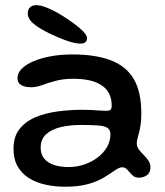

<svg xmlns="http://www.w3.org/2000/svg" viewBox="-20 -677 642 746"><path d="M233.5 48.5Q193 48.5 156.8 40.5Q120.5 32.5 92.5 15Q64.5 -2.5 48.5 -30.5Q32.5 -58.5 32.5 -99Q32.5 -145 55 -174.5Q77.5 -204 116.2 -220.8Q155 -237.5 203.5 -244Q252 -250.5 304 -250.5Q320 -250.5 336.5 -249.5Q353 -248.5 367.8 -247.5Q382.5 -246.5 392 -246.5Q405 -246.5 409.5 -250.8Q414 -255 414 -265.5Q414 -285 409.2 -300Q404.5 -315 395.5 -326.5Q386.5 -338 374 -346Q354 -359.5 325.8 -365.2Q297.5 -371 265 -371Q226.5 -371 196.8 -363Q167 -355 144 -346.5Q121 -338 102 -338Q76 -338 62 -346.5Q48 -355 48 -374Q48 -393.5 64.5 -410Q81 -426.5 110.2 -439Q139.5 -451.5 178.2 -458.5Q217 -465.5 261 -465.5Q349.5 -465.5 409.2 -443.2Q469 -421 499 -371.2Q529 -321.5 529 -237.5Q529 -212.5 526.5 -194Q524 -175.5 520.2 -161.8Q516.5 -148 514 -138Q511.5 -128 511.5 -119.5Q511.5 -107.5 519.2 -96.8Q527 -86 537.8 -75.5Q548.5 -65 556.5 -53.2Q564.5 -41.5 564.5 -27Q564.5 -5.5 550.5 4Q536.5 13.5 519.5 13.5Q504 13.5 493.8 3.2Q483.5 -7 475.2 -17Q467 -27 455 -27Q448 -27 439.8 -23Q431.5 -19 419.5 -10.5Q404.5 0.5 381.2 14.2Q358 28 322 38.2Q286 48.5 233.5 48.5ZM247 -28Q278 -28 307 -37.8Q336 -47.5 359 -64.8Q382 -82 395.5 -105.2Q409 -128.5 409 -155.5Q409 -172.5 397.8 -180Q386.5 -187.5 361 -189.5Q335.5 -191.5 293.5 -191.5Q252 -191.5 216.5 -183.2Q181 -175 159.5 -155.8Q138 -136.5 138 -103.5Q138 -78 151 -61.5Q164 -45 188.5 -36.5Q213 -28 247 -28ZM293 -507.5Q269.5 -507.5 232 -521.5Q194.5 -535.5 158.5 -554Q125 -571.5 106.5 -588.2Q88 -605 88 -624.5Q88 -641 97 -649Q106 -657 121.5 -657Q139 -657 166.8 -645.2Q194.5 -633.5 221.5 -616.5Q263 -590.5 290.5 -567Q318 -543.5 318 -529Q318 -517.5 311 -512.5Q304 -507.5 293 -507.5Z"/></svg>

Font: Gluten
Style: Regular
Weight: 400
Designer: Tyler Finck
Foundry: Etcetera Type Company
Version: Version 1.300